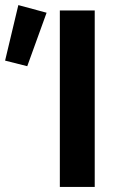

<svg xmlns="http://www.w3.org/2000/svg" viewBox="-28 -734 474 754"><path d="M207 0V-693H344V0ZM79 -474 -8 -496 44 -714 155 -684Z"/></svg>

Font: Ubuntu Sans
Style: Bold
Weight: 700
Designer: Dalton Maag Ltd
Foundry: Dalton Maag Ltd
Version: Version 1.006; ttfautohint (v1.8.4.7-5d5b)